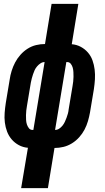

<svg xmlns="http://www.w3.org/2000/svg" viewBox="-20 -755 540 990"><path d="M89 215 124 7Q99 5 77.5 -6.5Q56 -18 40.5 -36Q25 -54 16.5 -76.5Q8 -99 5 -123.5Q2 -148 4 -173.5Q6 -199 10 -225L30 -345Q33 -367 40 -389.5Q47 -412 58 -433Q69 -454 85.5 -472.5Q102 -491 122.5 -504Q143 -517 166 -522.5Q189 -528 212 -528L246 -735H384L350 -527Q375 -525 396.5 -513.5Q418 -502 433.5 -484Q449 -466 457 -443.5Q465 -421 468 -396.5Q471 -372 469.5 -346.5Q468 -321 464 -295L444 -175Q440 -153 433.5 -130.5Q427 -108 416 -87Q405 -66 388.5 -47.5Q372 -29 351 -16Q330 -3 307 2.5Q284 8 261 8L227 215ZM264 -85Q275 -85 285 -91.5Q295 -98 302.5 -107.5Q310 -117 314.5 -127Q319 -137 323 -147.5Q327 -158 330 -169Q333 -180 334 -191L354 -311Q356 -323 357.5 -335Q359 -347 359 -359Q359 -371 358.5 -383Q358 -395 355 -406Q352 -417 345 -426Q338 -435 326 -435H322ZM148 -85H152L210 -435Q199 -435 189 -428.5Q179 -422 171 -412.5Q163 -403 158.5 -393Q154 -383 150.5 -372.5Q147 -362 144 -351Q141 -340 139 -329L119 -209Q117 -197 115.5 -185Q114 -173 114 -161Q114 -149 114.5 -137Q115 -125 118.5 -114Q122 -103 129 -94Q136 -85 148 -85Z"/></svg>

Font: Iosevka Heavy Oblique
Style: Regular
Weight: 900
Italic angle: -9°
Monospace: yes
Designer: Belleve Invis
Foundry: Belleve Invis
Version: Version 32.5.0; ttfautohint (v1.8.4)